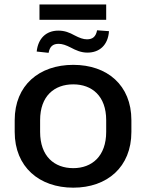

<svg xmlns="http://www.w3.org/2000/svg" viewBox="-20 -844 663 874"><path d="M313.5 10.3C467.8 10.3 578.1 -83.5 578.1 -243.7V-296.9C578.1 -456.5 467.8 -548.8 313.5 -548.8C159.2 -548.8 46.9 -456.5 46.9 -296.9V-243.7C46.9 -83.5 159.2 10.3 313.5 10.3ZM201.2 -603.5C206.5 -632.3 220.7 -644.5 247.1 -644.5C263.7 -644.5 281.2 -638.2 301.3 -627.9C326.2 -614.7 349.1 -604.5 377.9 -604.5C432.6 -604.5 471.7 -638.2 476.1 -702.1L421.9 -706.1C416.5 -677.7 402.3 -665 376 -665C358.9 -665 341.8 -671.4 319.3 -683.1C296.4 -695.8 274.4 -704.6 245.6 -704.6C189.5 -704.6 153.3 -668.5 147 -609.4ZM463.4 -753.9V-823.7H159.7V-753.9ZM313.5 -78.6C227.5 -78.6 162.6 -132.3 162.6 -243.7V-296.9C162.6 -407.2 227.5 -460 313.5 -460C398.4 -460 463.4 -407.2 463.4 -296.9V-243.7C463.4 -132.8 398.4 -78.6 313.5 -78.6Z"/></svg>

Font: Winston Medium
Style: Regular
Weight: 500
Designer: Vernon Adams, Kim Jin-seong, David Berlow, Cristiano Sobral
Foundry: The Winston Project Authors
Version: Version 3.004